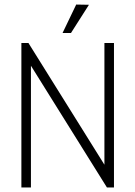

<svg xmlns="http://www.w3.org/2000/svg" viewBox="-20 -824 595 844"><path d="M255 -679 315 -804 371 -803 292 -679ZM450 0 116 -535V0H74V-635H105L439 -100V-635H481V0Z"/></svg>

Font: Gemunu Libre ExtraLight
Style: Regular
Weight: 200
Designer: Puspanada Ekanayake, Sola Matas, Pathum Egodawatta, Kosala Senevirathne
Foundry: mooniak
Version: Version 1.100